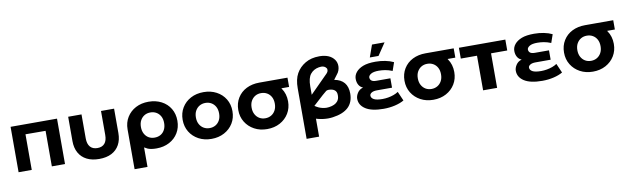

<svg xmlns="http://www.w3.org/2000/svg" viewBox="-51 -1396 7342 2240"><g transform="rotate(-10 3620.5 -275.5)"><path d="M458 0V-421L220 -422V0H64V-538H614V0Z M1019 11Q933 11 872 -20Q811 -51 778.5 -109.5Q746 -168 746 -248V-537H904V-253Q904 -187 934 -152.5Q964 -118 1020 -118Q1076 -118 1105.5 -152Q1135 -186 1135 -253V-537H1290V-248Q1290 -168 1258 -109.5Q1226 -51 1165.5 -20Q1105 11 1019 11Z M1698 6Q1633 6 1595 -10Q1564 -26 1556 -31V200H1403V-271Q1403 -352 1441.5 -414.5Q1480 -477 1546.5 -512Q1613 -547 1698 -547Q1784 -547 1851 -512Q1918 -477 1955.5 -414.5Q1993 -352 1993 -271Q1993 -190 1955.5 -127.5Q1918 -65 1851 -29.5Q1784 6 1698 6ZM1698 -122Q1738 -122 1769 -139.5Q1800 -157 1818 -191Q1836 -225 1836 -271Q1836 -318 1818 -351Q1800 -384 1769 -402Q1738 -420 1699 -420Q1659 -420 1628.5 -402Q1598 -384 1579.5 -351Q1561 -318 1561 -271Q1561 -225 1579.5 -191Q1598 -157 1628.5 -139.5Q1659 -122 1698 -122Z M2350 8Q2264 8 2197.5 -28Q2131 -64 2093 -126.5Q2055 -189 2055 -269Q2055 -350 2093 -412.5Q2131 -475 2197.5 -510.5Q2264 -546 2350 -546Q2435 -546 2502 -510.5Q2569 -475 2607 -412.5Q2645 -350 2645 -269Q2645 -189 2607 -126.5Q2569 -64 2502 -28Q2435 8 2350 8ZM2350 -120Q2389 -120 2420 -138Q2451 -156 2469 -189.5Q2487 -223 2487 -269Q2487 -316 2469 -349Q2451 -382 2420 -400Q2389 -418 2350 -418Q2311 -418 2280 -400Q2249 -382 2230.5 -349Q2212 -316 2212 -269Q2212 -223 2230.5 -189.5Q2249 -156 2280 -138Q2311 -120 2350 -120Z M3009 8Q2924 8 2857.5 -28Q2791 -64 2752.5 -126.5Q2714 -189 2714 -269Q2714 -350 2752.5 -412.5Q2791 -475 2858 -508.5Q2925 -542 3011 -542Q3037 -542 3057 -542Q3077 -542 3094 -542H3104Q3105 -542 3106 -542H3108Q3109 -542 3109 -542H3111Q3112 -542 3113 -542H3118Q3119 -542 3120 -542H3124Q3125 -542 3125 -542H3345V-432H3253Q3255 -429 3257 -426Q3304 -359 3304 -269Q3304 -189 3266 -126.5Q3228 -64 3161.5 -28Q3095 8 3009 8ZM3009 -120Q3048 -120 3079 -138Q3110 -156 3128.5 -189.5Q3147 -223 3147 -269Q3147 -316 3129 -349Q3111 -382 3080 -400Q3049 -418 3009 -418Q2970 -418 2939.5 -400Q2909 -382 2890.5 -349Q2872 -316 2872 -269Q2872 -223 2890.5 -189.5Q2909 -156 2939.5 -138Q2970 -120 3009 -120Z M3786 5Q3758 9 3729 9Q3670 9 3609 -7Q3599 -10 3589 -13V200H3441V-399Q3441 -505 3478.5 -572.5Q3516 -640 3586 -681.5Q3656 -723 3752 -723Q3756 -723 3761 -723Q3879 -720 3930 -649Q3941 -634 3947.5 -613.5Q3954 -593 3953.5 -570Q3953 -547 3944.5 -522Q3936 -497 3916 -474L3877 -422Q4034 -394 4034 -232Q4033 -129 3972 -71Q3910 -12 3786 5ZM3589 -296 3787 -495Q3816 -521 3819.5 -541Q3823 -561 3815 -571Q3795 -600 3754 -600Q3740 -600 3725 -597Q3663 -586 3626 -540.5Q3589 -495 3589 -395ZM3597 -163Q3621 -147 3645 -136Q3691 -117 3736 -117Q3750 -117 3764 -119Q3835 -129 3866 -167Q3888 -194 3888 -234Q3888 -236 3888 -238Q3888 -240 3888 -241Q3888 -315 3798 -319Q3796 -319 3794 -319Q3777 -319 3764 -312Q3751 -305 3597 -163Z M4332 -607 4383 -751H4532L4435 -607ZM4631 -45Q4587 -19 4523 -4Q4459 11 4389 11Q4247 11 4175 -35.5Q4103 -82 4103 -158Q4103 -191 4125 -225.5Q4147 -260 4186 -273Q4190 -274 4194 -275Q4162 -287 4145 -315Q4126 -346 4126 -389Q4126 -432 4155.5 -468Q4185 -504 4240 -525.5Q4295 -547 4388 -547Q4447 -547 4502.5 -536Q4558 -525 4601 -504L4567 -406Q4523 -424 4483.5 -430.5Q4444 -437 4407 -437Q4344 -437 4314.5 -418.5Q4285 -400 4285 -377Q4286 -353 4303.5 -339.5Q4321 -326 4359 -326H4526V-215H4348Q4306 -215 4283.5 -201Q4261 -187 4261 -168Q4261 -139 4292.5 -121.5Q4324 -104 4395 -104Q4428 -104 4462.5 -110Q4497 -116 4528.5 -127.5Q4560 -139 4583 -155Z M4978 8Q4893 8 4826.5 -28Q4760 -64 4721.5 -126.5Q4683 -189 4683 -269Q4683 -350 4721.5 -412.5Q4760 -475 4827 -508.5Q4894 -542 4980 -542Q5006 -542 5026 -542Q5046 -542 5063 -542H5073Q5074 -542 5075 -542H5077Q5078 -542 5078 -542H5080Q5081 -542 5082 -542H5087Q5088 -542 5089 -542H5093Q5094 -542 5094 -542H5314V-432H5222Q5224 -429 5226 -426Q5273 -359 5273 -269Q5273 -189 5235 -126.5Q5197 -64 5130.5 -28Q5064 8 4978 8ZM4978 -120Q5017 -120 5048 -138Q5079 -156 5097.5 -189.5Q5116 -223 5116 -269Q5116 -316 5098 -349Q5080 -382 5049 -400Q5018 -418 4978 -418Q4939 -418 4908.5 -400Q4878 -382 4859.5 -349Q4841 -316 4841 -269Q4841 -223 4859.5 -189.5Q4878 -156 4908.5 -138Q4939 -120 4978 -120Z M5567 0V-410H5375V-538H5925V-409H5733V0Z M6510 -45Q6466 -19 6402 -4Q6338 11 6268 11Q6126 11 6054 -35.5Q5982 -82 5982 -158Q5982 -191 6004 -225.5Q6026 -260 6065 -273Q6069 -274 6073 -275Q6041 -287 6024 -315Q6005 -346 6005 -389Q6005 -432 6034.5 -468Q6064 -504 6119 -525.5Q6174 -547 6267 -547Q6326 -547 6381.5 -536Q6437 -525 6480 -504L6446 -406Q6402 -424 6362.5 -430.5Q6323 -437 6286 -437Q6223 -437 6193.5 -418.5Q6164 -400 6164 -377Q6165 -353 6182.5 -339.5Q6200 -326 6238 -326H6405V-215H6227Q6185 -215 6162.5 -201Q6140 -187 6140 -168Q6140 -139 6171.5 -121.5Q6203 -104 6274 -104Q6307 -104 6341.5 -110Q6376 -116 6407.5 -127.5Q6439 -139 6462 -155Z M6868 8Q6783 8 6716.5 -28Q6650 -64 6611.5 -126.5Q6573 -189 6573 -269Q6573 -350 6611.5 -412.5Q6650 -475 6717 -508.5Q6784 -542 6870 -542Q6896 -542 6916 -542Q6936 -542 6953 -542H6963Q6964 -542 6965 -542H6967Q6968 -542 6968 -542H6970Q6971 -542 6972 -542H6977Q6978 -542 6979 -542H6983Q6984 -542 6984 -542H7204V-432H7112Q7114 -429 7116 -426Q7163 -359 7163 -269Q7163 -189 7125 -126.5Q7087 -64 7020.5 -28Q6954 8 6868 8ZM6868 -120Q6907 -120 6938 -138Q6969 -156 6987.5 -189.5Q7006 -223 7006 -269Q7006 -316 6988 -349Q6970 -382 6939 -400Q6908 -418 6868 -418Q6829 -418 6798.5 -400Q6768 -382 6749.5 -349Q6731 -316 6731 -269Q6731 -223 6749.5 -189.5Q6768 -156 6798.5 -138Q6829 -120 6868 -120Z"/></g></svg>

Font: Montserrat Z
Style: Bold
Weight: 700
Designer: Julieta Ulanovsky
Foundry: Julieta Ulanovsky
Version: Version 8.000